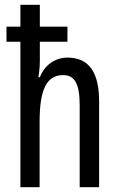

<svg xmlns="http://www.w3.org/2000/svg" viewBox="-20 -831 496 800"><path d="M146 -811H65V-720H7V-657H65V-51H145V-323C145 -462 176 -518 243 -518C292 -518 312 -481 312 -392V-51H393V-408C393 -528 352 -591 261 -591C211 -591 166 -561 146 -509H140C144 -533 146 -557 146 -580V-657H261V-720H146Z"/></svg>

Font: Noto Sans Tamil UI ExtraCondensed
Style: Regular
Weight: 400
Width: 2
Designer: Jelle Bosma - Monotype Design Team
Foundry: Monotype Imaging Inc.
Version: Version 2.004